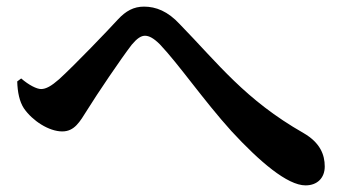

<svg xmlns="http://www.w3.org/2000/svg" viewBox="-20 -629 1040 580"><path d="M32 -383C33 -350 39 -322 52 -302C78 -264 128 -232 168 -232C205 -232 221 -261 243 -296C274 -346 345 -451 378 -494C394 -513 406 -521 418 -521C430 -521 444 -514 463 -495C520 -435 595 -326 679 -233C764 -141 848 -69 903 -69C939 -69 961 -92 961 -126C961 -162 947 -198 897 -227C720 -328 639 -437 523 -556C487 -595 451 -609 415 -609C384 -609 360 -596 336 -570C304 -535 209 -436 159 -390C135 -369 119 -360 104 -360C91 -360 67 -372 44 -392Z"/></svg>

Font: Noto Serif KR
Style: Bold
Weight: 700
Designer: Ryoko NISHIZUKA 西塚涼子 (kana & ideographs); Frank Grießhammer (Latin, Greek & Cyrillic); Wenlong ZHANG 张文龙 (bopomofo); San
Foundry: Adobe
Version: Version 2.001;hotconv 1.1.0;makeotfexe 2.6.0